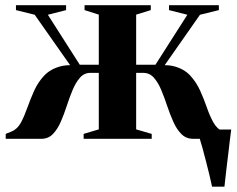

<svg xmlns="http://www.w3.org/2000/svg" viewBox="-20 -522 890 722"><path d="M777.5 180Q773.5 160.5 767.2 134.8Q761 109 754.2 82.8Q747.5 56.5 741.2 33.8Q735 11 730.5 -2.5L711.5 -35H849.5Q847 -15.5 844.2 6.8Q841.5 29 838.8 52.5Q836 76 833.2 98.8Q830.5 121.5 828.2 142.2Q826 163 824 180ZM1.5 0V-18.5L23.5 -27.5Q45.5 -36.5 58.8 -61.2Q72 -86 83.2 -118Q94.5 -150 109 -182Q123.5 -214 147 -238.5Q170.5 -263 208.5 -272.8Q246.5 -282.5 305 -269L272 -236.5L110.5 -466.5L40 -484V-502.5H228.5V-484L160 -466.5L280 -278.5H351.5V-467L298 -484V-502.5H547V-484L492 -467V-278.5H564.5L684.5 -466.5L615.5 -484V-502.5H803V-484L732 -466.5L571 -236.5L538 -269Q596.5 -282.5 634.2 -272.8Q672 -263 695 -238.2Q718 -213.5 732.5 -181.5Q747 -149.5 758 -117.5Q769 -85.5 782.8 -61Q796.5 -36.5 819 -27.5L840.5 -18.5V0H706.5Q680 0 662.2 -17.8Q644.5 -35.5 631.8 -64Q619 -92.5 608.5 -124.2Q598 -156 586.2 -184Q574.5 -212 558.5 -230Q542.5 -248 518.5 -248H492V-35.5L550.5 -18.5V0H294.5V-18.5L351.5 -35.5V-248H320Q296.5 -248 280.8 -230Q265 -212 253.2 -184Q241.5 -156 231.2 -124.2Q221 -92.5 208.5 -64Q196 -35.5 178.8 -17.8Q161.5 0 135.5 0Z"/></svg>

Font: Merriweather 144pt
Style: Bold
Weight: 700
Version: Version 2.100